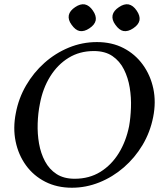

<svg xmlns="http://www.w3.org/2000/svg" viewBox="-20 -868 747 899"><path d="M433.8 -671Q503.8 -671 558.1 -643Q612.5 -615 648.5 -565.5Q684.5 -516 697.9 -453Q711.2 -390 697.2 -320Q683.2 -249 647.4 -189Q611.5 -129 559.5 -84Q507.5 -39 445.1 -14Q382.8 11 316.8 11Q246.8 11 191.9 -17Q137 -45 101.5 -94Q66 -143 53.1 -206Q40.2 -269 54.2 -339Q67.2 -408 102.1 -468Q137 -528 188 -573.5Q239 -619 301.9 -645Q364.8 -671 433.8 -671ZM419.2 -629Q352.8 -629 301.1 -597.2Q249.5 -565.5 214.9 -509.8Q180.2 -454 166.8 -381.8Q158 -338.5 156.4 -290Q154.8 -241.5 162.8 -195.8Q170.8 -150 190.8 -112.6Q210.8 -75.2 244.8 -53.1Q278.8 -31 329.5 -31Q397.8 -31 449.9 -63.2Q502 -95.5 536.1 -150.9Q570.2 -206.2 584.5 -277.2Q591.5 -316.8 593.2 -363.9Q595 -411 587.4 -457.6Q579.8 -504.2 560.2 -543.1Q540.8 -582 506.4 -605.5Q472 -629 419.2 -629ZM376.8 -847.5Q398.5 -843 415.2 -818Q431.8 -793.8 428.2 -773Q423.8 -752 398.8 -735.5Q374.5 -719 352.8 -722.8Q333 -726.8 315.2 -752Q298 -775.2 302.2 -797Q306.8 -818 331.8 -834.5Q356 -851 376.8 -847.5ZM581.8 -847.5Q603.5 -843 620.2 -818Q636.8 -793.8 633.2 -773Q628.8 -752 603.8 -735.5Q579.5 -719 557.8 -722.8Q538 -726.8 520.2 -752Q503 -775.2 507.2 -797Q511.8 -818 536.8 -834.5Q561 -851 581.8 -847.5Z"/></svg>

Font: Young Serif Light
Style: Italic
Weight: 300
Italic angle: -10.979°
Designer: Bastien Sozeau
Foundry: NBR — Bastien Sozeau
Version: Version 5.001